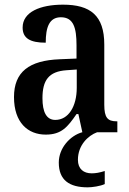

<svg xmlns="http://www.w3.org/2000/svg" viewBox="-20 -567 554 823"><path d="M176 10C244 10 270 -23 308 -78H316L333 0H332C282 14 232 66 232 130C232 205 277 236 356 236C375 236 410 231 429 222V166C407 173 390 176 373 176C339 176 314 158 314 118C314 55 358 14 396 0H483V-47H480C441 -47 427 -63 427 -118V-376C427 -501 367 -547 250 -547C153 -547 77 -516 77 -449C77 -403 109 -384 176 -384C176 -450 191 -493 241 -493C295 -493 308 -448 308 -373V-316L236 -313C105 -308 40 -259 40 -151C40 -41 100 10 176 10ZM217 -53C179 -53 162 -87 162 -146C162 -222 188 -261 266 -266L309 -269V-191C309 -110 273 -53 217 -53Z"/></svg>

Font: Noto Serif Bengali Condensed
Style: Regular
Weight: 400
Width: 3
Designer: Juan Bruce, Universal Thirst, Indian Type Foundry and the Monotype Design Team.
Foundry: Monotype Imaging Inc.
Version: Version 2.003